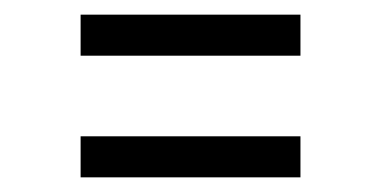

<svg xmlns="http://www.w3.org/2000/svg" viewBox="-20 -487 520 262"><path d="M90 -411V-467H390V-411ZM90 -245V-301H390V-245Z"/></svg>

Font: Spline Sans Light
Style: Regular
Weight: 300
Designer: Eben Sorkin, Mirko Velimirovic
Foundry: Sorkin Type
Version: Version 1.000; ttfautohint (v1.8.3)